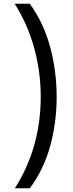

<svg xmlns="http://www.w3.org/2000/svg" viewBox="-20 -852 394 1037"><path d="M60 165H141Q216 64 251 -63Q286 -190 286 -329Q286 -467 251 -597.5Q216 -728 141 -832H59Q129 -722 164.5 -593Q200 -464 200 -330Q200 -54 60 165Z"/></svg>

Font: Noto Sans Devanagari
Style: Regular
Weight: 400
Designer: Jelle Bosma - Monotype Design Team
Foundry: Monotype Imaging Inc.
Version: Version 1.901